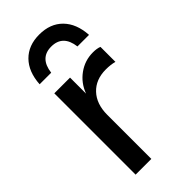

<svg xmlns="http://www.w3.org/2000/svg" viewBox="-249 -856 915 915"><g transform="rotate(-45 208.5 -398.5)"><path d="M77 -548H183V-440Q202 -492 246 -524Q290 -556 345 -556Q372 -556 389 -549V-448Q364 -455 331 -455Q263 -455 223 -412.5Q183 -370 183 -297V0H77ZM224 -797Q298 -797 342 -752.5Q386 -708 391 -628H313Q302 -716 224 -716Q147 -716 136 -628H58Q63 -708 107 -752.5Q151 -797 224 -797Z"/></g></svg>

Font: Application Medium
Style: Regular
Weight: 500
Designer: Wei Huang
Foundry: Wei Huang
Version: Version 0.012